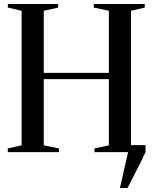

<svg xmlns="http://www.w3.org/2000/svg" viewBox="-20 -763 766 963"><path d="M581.5 180 622.5 0 604.5 -35H710V0Q695 31.5 679.8 62.2Q664.5 93 649.2 122.5Q634 152 619.5 180ZM88.5 -34V-709L19.5 -725V-743H271.5V-725L199.5 -709V-397.5H526V-709L450.5 -725V-743H706V-725L637 -709V-34L706.5 -18.5V0H454V-18.5L526 -34V-366H199.5V-34L275.5 -18.5V0H19V-18.5Z"/></svg>

Font: Merriweather 144pt
Style: Regular
Weight: 400
Version: Version 2.100